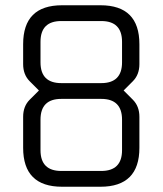

<svg xmlns="http://www.w3.org/2000/svg" viewBox="-20 -710 618 730"><path d="M68 -148V-266Q68 -306 93 -331L128 -366L93 -401Q68 -426 68 -466V-542Q68 -690 216 -690H362Q510 -690 510 -542V-466Q510 -426 485 -401L450 -366L485 -331Q510 -306 510 -266V-148Q510 0 362 0H216Q68 0 68 -148ZM134 -139Q134 -60 213 -60H365Q444 -60 444 -139V-255Q444 -334 365 -334H213Q134 -334 134 -255ZM134 -473Q134 -394 213 -394H365Q444 -394 444 -473V-551Q444 -630 365 -630H213Q134 -630 134 -551Z"/></svg>

Font: Oxanium Light
Style: Regular
Weight: 300
Designer: Severin Meyer
Version: Version 1.000